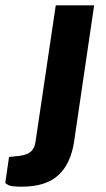

<svg xmlns="http://www.w3.org/2000/svg" viewBox="-94 -537 400 723"><path d="M-12.5 166Q-51.5 166 -62.8 159.8Q-74 153.5 -74 151.5L-60 54L-21 50Q9.5 46 23.2 33Q37 20 40 -5L116 -517H260.5L185 -3.5Q172 81 124.8 123.5Q77.5 166 -12.5 166Z"/></svg>

Font: Public Sans Thin
Style: Bold Italic
Weight: 700
Italic angle: -8°
Version: Version 2.001